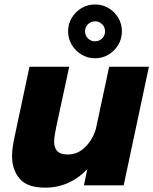

<svg xmlns="http://www.w3.org/2000/svg" viewBox="-20 -830 687 860"><path d="M183 10.5Q101.5 10.5 67.8 -29.8Q34 -70 34 -130Q34 -150 37 -171.8Q40 -193.5 46 -220.5L112 -531H290L233 -266.5Q228 -243.5 225.2 -225.8Q222.5 -208 222.5 -193.5Q222.5 -168.5 236.5 -153.2Q250.5 -138 283.5 -138Q329 -138 362.5 -172Q396 -206 409.5 -253L469 -531H647L534 0H356L371 -72.5Q335 -33.5 287 -11.5Q239 10.5 183 10.5ZM405.5 -569Q372.5 -569 345.2 -585.5Q318 -602 301.5 -629.2Q285 -656.5 285 -689.5Q285 -723 301.5 -750.2Q318 -777.5 345.2 -793.8Q372.5 -810 405.5 -810Q439 -810 466.2 -793.8Q493.5 -777.5 509.8 -750.2Q526 -723 526 -689.5Q526 -656.5 509.8 -629.2Q493.5 -602 466.2 -585.5Q439 -569 405.5 -569ZM405.5 -645Q424.5 -645 437.5 -658Q450.5 -671 450.5 -689.5Q450.5 -708.5 437.5 -721.5Q424.5 -734.5 405.5 -734.5Q387 -734.5 374 -721.5Q361 -708.5 361 -689.5Q361 -671 374 -658Q387 -645 405.5 -645Z"/></svg>

Font: Epilogue ExtraBold
Style: Italic
Weight: 800
Italic angle: -12°
Designer: Tyler Finck
Foundry: Etcetera Type Co
Version: Version 2.111; ttfautohint (v1.8.3)